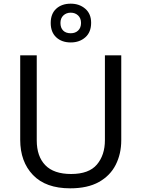

<svg xmlns="http://www.w3.org/2000/svg" viewBox="-20 -1015 771 1045"><path d="M640 -252Q640 -178 610 -118.5Q580 -59 518.5 -24.5Q457 10 362 10Q229 10 159.5 -62.5Q90 -135 90 -254V-714H180V-251Q180 -164 226.5 -116Q273 -68 367 -68Q464 -68 507.5 -119.5Q551 -171 551 -252V-714H640ZM365 -784Q316 -784 286 -812Q256 -840 256 -890Q256 -940 286 -967.5Q316 -995 365 -995Q412 -995 444 -967.5Q476 -940 476 -891Q476 -840 444.5 -812Q413 -784 365 -784ZM365 -834Q390 -834 405.5 -849Q421 -864 421 -890Q421 -916 405 -931Q389 -946 365 -946Q341 -946 325 -931Q309 -916 309 -890Q309 -864 323.5 -849Q338 -834 365 -834Z"/></svg>

Font: Noto Sans Chorasmian
Style: Regular
Weight: 400
Designer: Federico Parra Barrios
Foundry: Google LLC
Version: Version 1.004; ttfautohint (v1.8.4.7-5d5b)